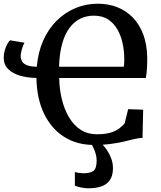

<svg xmlns="http://www.w3.org/2000/svg" viewBox="-20 -771 867 1036"><path d="M752.5 -179 749 -27Q728 -26.5 703.8 -20.5Q679.5 -14.5 649 -7.2Q618.5 0 578.5 5.5Q538.5 11 486 11Q394.5 11 325.5 -33Q256.5 -77 217.5 -158Q178.5 -239 176.5 -350.5Q128 -351 88 -362.8Q48 -374.5 24 -398.5Q0 -422.5 0 -459.5Q0 -481 6.2 -501.2Q12.5 -521.5 20.8 -535.8Q29 -550 34.5 -553.5L112.5 -540.5Q108.5 -535.5 103.5 -521.8Q98.5 -508 95 -493Q91.5 -478 91.5 -469Q91.5 -455 98 -441.8Q104.5 -428.5 123.2 -420Q142 -411.5 178.5 -411Q185.5 -490 213.5 -552.8Q241.5 -615.5 286.2 -659.8Q331 -704 387.5 -727.5Q444 -751 507.5 -751Q564 -751 612 -732.5Q660 -714 696 -677.2Q732 -640.5 752.8 -585.8Q773.5 -531 774.5 -458Q774.5 -437 773.8 -416.5Q773 -396 771.2 -379Q769.5 -362 767 -350H299.5Q300.5 -288.5 314.2 -233.5Q328 -178.5 353.5 -136.2Q379 -94 416.2 -70.2Q453.5 -46.5 502.5 -46.5Q547 -46.5 575.5 -55Q604 -63.5 622 -77Q640 -90.5 652.5 -105L671.5 -182ZM298.5 -411H648Q649 -418.5 649.8 -426.2Q650.5 -434 650.5 -442.2Q650.5 -450.5 650.5 -458.5Q650 -497.5 641.5 -537.5Q633 -577.5 614 -611.2Q595 -645 563.8 -665.8Q532.5 -686.5 485.5 -686.5Q448 -686.5 415 -671Q382 -655.5 356.5 -622.5Q331 -589.5 316 -537.2Q301 -485 298.5 -411ZM457 245Q438.5 245 418 240.8Q397.5 236.5 384 231V157Q394.5 160.5 408.2 162.2Q422 164 428.5 164Q464.5 164 483 152Q501.5 140 501.5 94.5Q501.5 74.5 495.2 55Q489 35.5 481.2 20.5Q473.5 5.5 468.5 0H504.5H523.5Q534.5 8.5 550.2 29.2Q566 50 578.2 79.2Q590.5 108.5 589.5 141Q588.5 179 572.2 201.8Q556 224.5 526.8 234.8Q497.5 245 457 245Z"/></svg>

Font: Merriweather SemiBold
Style: Regular
Weight: 600
Version: Version 2.100